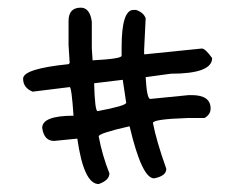

<svg xmlns="http://www.w3.org/2000/svg" viewBox="-20 -543 586 491"><path d="M186.5 -523.4Q210 -523.4 214.8 -487.3V-418.9L216.8 -388.7Q291 -392.6 291 -400.4V-421.9Q291 -517.6 321.3 -517.6H328.1Q347.7 -510.7 352.5 -496.1L348.6 -416V-404.3H352.5L496.1 -418.9Q504.9 -418.9 522.5 -394.5Q522.5 -354.5 417 -354.5L352.5 -345.7Q355.5 -290 364.3 -290L462.9 -299.8H469.7Q518.6 -299.8 518.6 -265.6Q518.6 -250 502.9 -241.2H460Q371.1 -238.3 371.1 -228.5Q379.9 -182.6 405.3 -111.3Q405.3 -92.8 374 -86.9Q342.8 -86.9 311.5 -219.7H309.6Q232.4 -202.1 232.4 -194.3Q241.2 -146.5 259.8 -99.6Q259.8 -82 232.4 -72.3Q194.3 -72.3 177.7 -188.5L118.2 -182.6Q92.8 -182.6 87.9 -215.8Q87.9 -247.1 168 -247.1Q163.1 -320.3 158.2 -320.3L63.5 -308.6Q39.1 -318.4 39.1 -341.8Q39.1 -367.2 155.3 -378.9L158.2 -381.8L155.3 -427.7V-489.3Q155.3 -523.4 186.5 -523.4ZM220.7 -330.1Q222.7 -258.8 229.5 -258.8Q302.7 -272.5 302.7 -280.3L293.9 -338.9Z"/></svg>

Font: Sue Ellen Francisco
Style: Regular
Weight: 400
Designer: Kimberly Geswein
Foundry: Kimberly Geswein
Version: Version 1.002 2007